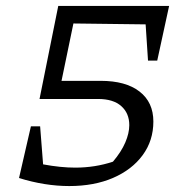

<svg xmlns="http://www.w3.org/2000/svg" viewBox="-20 -617 613 646"><path d="M213 9Q131 9 44 -18L84 -192H115L125 -64Q184 -53 233 -53Q300 -53 360 -73Q388 -106 401.5 -137.5Q415 -169 415 -196Q415 -236 388 -260Q361 -284 310 -284H113L176 -597H549L509 -413H478L470 -535L227 -538L187 -345H319Q403 -345 449.5 -309Q496 -273 496 -208Q496 -144 460 -95Q424 -46 360.5 -18.5Q297 9 213 9Z"/></svg>

Font: Piazzolla
Style: Italic
Weight: 400
Italic angle: -11.3°
Designer: Juan Pablo del Peral
Foundry: Huerta Tipografica
Version: Version 1.330